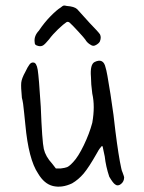

<svg xmlns="http://www.w3.org/2000/svg" viewBox="-20 -683 530 706"><path d="M425.8 -64.5Q427.7 -54.7 430.7 -48.8Q436.5 -33.2 436.5 -31.2Q436.5 -15.6 424.8 -6.3Q413.1 2.9 403.3 -4.9Q395.5 -9.8 381.8 -33.2Q369.1 -71.3 365.2 -107.4Q361.3 -124 360.4 -129.9Q359.4 -135.7 357.9 -142.1Q356.4 -148.4 353 -144.5Q349.6 -140.6 346.2 -136.2Q342.8 -131.8 335.9 -119.1Q306.6 -67.4 287.6 -44.9Q268.6 -22.5 245.1 -8.8Q208 8.8 174.8 1Q142.6 -6.8 120.1 -44.9Q85 -96.7 73.2 -224.6Q72.3 -228.5 68.8 -267.6Q65.4 -306.6 60.5 -323.2Q56.6 -363.3 58.1 -378.9Q59.6 -394.5 73.2 -418.9Q82 -437.5 88.4 -445.8Q94.7 -454.1 102.5 -453.1Q114.3 -453.1 118.7 -426.3Q123 -399.4 129.9 -291Q134.8 -163.1 141.1 -135.3Q147.5 -107.4 171.9 -81.1L185.5 -63.5H203.1Q218.8 -65.4 226.6 -68.4Q234.4 -71.3 249 -86.9Q267.6 -106.4 288.1 -148.9Q308.6 -191.4 319.3 -231.4Q330.1 -292 319.3 -338.9Q314.5 -375 314.5 -399.4Q310.5 -446.3 328.1 -455.1Q360.4 -470.7 368.2 -434.6Q373 -421.9 386.2 -336.9Q399.4 -252 404.3 -201.2Q416 -108.4 425.8 -64.5ZM203.1 -655.3Q210.9 -662.1 214.4 -662.6Q217.8 -663.1 225.6 -661.1Q252.9 -659.2 263.7 -649.4Q267.6 -645.5 309.6 -598.6Q342.8 -564.5 347.7 -556.6Q353.5 -544.9 346.7 -529.3Q343.8 -524.4 336.4 -519.5Q329.1 -514.6 323.2 -514.6Q317.4 -514.6 308.1 -521.5Q298.8 -528.3 293.9 -537.1Q290 -543 269 -565.9Q248 -588.9 236.3 -599.6Q230.5 -604.5 224.6 -601.6Q213.9 -594.7 193.8 -575.7Q173.8 -556.6 160.2 -538.1Q146.5 -521.5 139.2 -516.6Q131.8 -511.7 122.1 -513.7Q113.3 -515.6 110.4 -518.6Q107.4 -521.5 107.4 -528.3Q104.5 -550.8 123 -570.3Q142.6 -599.6 165.5 -623Q188.5 -646.5 203.1 -655.3Z"/></svg>

Font: JasonHandwriting2
Style: Regular
Weight: 400
Version: Version 1.05.10